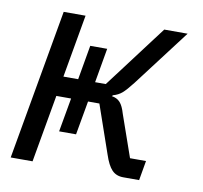

<svg xmlns="http://www.w3.org/2000/svg" viewBox="-66 -621 733 692"><g transform="rotate(10 300.0 -275.0)"><path d="M139.5 -247 96 0H16L113 -550H193L152.5 -320H206.5L228.5 -446H290.5L268.5 -320H307.5L481 -550H566.5L408.5 -342Q386 -313 372.5 -301.5Q359 -290 340.5 -285L336.5 -281Q356 -278 367.2 -265.5Q378.5 -253 386.5 -225L440 -72H498.5L486 0H428Q402 0 386.2 -16.5Q370.5 -33 358 -71L297 -247H255.5L233.5 -123H171.5L193.5 -247Z"/></g></svg>

Font: JuliaMono Medium
Style: Italic
Weight: 500
Italic angle: -9°
Monospace: yes
Designer: cormullion
Foundry: corm
Version: Version 0.054; ttfautohint (v1.8.4)